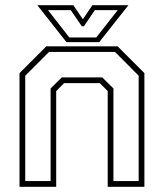

<svg xmlns="http://www.w3.org/2000/svg" viewBox="-20 -718 630 738"><path d="M55 0V-437L158 -540H432L535 -437V0H394V-368L363.5 -398.5H226.5L196 -368V0ZM77 -22H174.5V-378L217.5 -420.5H373L416 -378V-22H513V-427L422 -518.5H168.5L77 -427ZM235.5 -556 123.5 -698H262L298.5 -644L335 -698H473.5L361.5 -556ZM246.5 -574H350L432.5 -679H344.5L302.5 -617H294.5L252 -679H164.5Z"/></svg>

Font: Tourney ExtraLight
Style: Regular
Weight: 250
Designer: Tyler Finck
Foundry: Etcetera Type Co
Version: Version 1.015